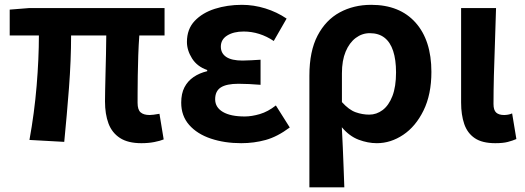

<svg xmlns="http://www.w3.org/2000/svg" viewBox="-20 -594 2227 815"><path d="M580.2 13.8Q523.4 13.8 489.4 -8.2Q455.4 -30.2 440.5 -69.9Q425.7 -109.6 425.7 -163.7Q425.7 -179 426.3 -209.8Q426.9 -240.7 427.9 -280.8Q428.9 -321 429.9 -363.4Q430.9 -405.9 431.1 -443.6H281.8Q281.8 -338.4 272.8 -221.1Q263.7 -103.9 252.7 8.2L105 0Q125.9 -114.4 135.5 -229.8Q145.1 -345.3 145.1 -443.6H21.2V-553.2L104.1 -559.8H678.5V-443.6H571.4Q568.4 -403.9 566.9 -359.3Q565.4 -314.7 564.8 -273.5Q564.2 -232.3 564.1 -201.5Q564 -170.6 564 -157.7Q564 -128.1 576.9 -117Q589.8 -105.8 615 -105.8Q628.3 -105.8 656.9 -111L674.8 -2.2Q659.7 4.1 635.1 8.9Q610.5 13.8 580.2 13.8Z M1003.9 13.8Q933.1 13.8 875 -5.7Q816.9 -25.2 783 -63.7Q749.2 -102.2 749.2 -158.2Q749.2 -196.6 762.9 -223.3Q776.7 -250 801.7 -267Q826.6 -284 859.5 -291.8V-296.8Q816.9 -311.5 795.2 -345.9Q773.5 -380.4 773.5 -415.9Q773.5 -470.3 806.2 -505Q838.9 -539.6 892 -556.6Q945.1 -573.5 1006.8 -573.5Q1057.1 -573.5 1106.4 -558.2Q1155.6 -542.9 1196.6 -515.1L1142 -420Q1112.6 -439.8 1080.4 -450Q1048.1 -460.2 1014.1 -460.2Q971.7 -460.2 944.5 -443.3Q917.4 -426.4 917.4 -396Q917.4 -367.9 940.2 -352.4Q963.1 -336.9 1009.6 -336.9Q1027 -336.9 1046.9 -338.2Q1066.8 -339.5 1086 -340.5V-234Q1061.4 -236 1037.8 -237.2Q1014.2 -238.4 992.1 -238.4Q941.8 -238.4 917.5 -223Q893.3 -207.6 893.3 -172.6Q893.3 -138.3 926 -118.9Q958.7 -99.6 1018.8 -99.6Q1048.3 -99.6 1083 -109.8Q1117.6 -120 1151 -146.4L1210 -52.9Q1157.2 -13.5 1107.7 0.1Q1058.2 13.8 1003.9 13.8Z M1293.3 201.1V-272.9Q1293.3 -376.6 1328 -442.9Q1362.8 -509.3 1422.1 -541.4Q1481.3 -573.5 1555.5 -573.5Q1676.5 -573.5 1743.9 -498.1Q1811.2 -422.6 1811.2 -288.9Q1811.2 -192.9 1777.8 -125Q1744.5 -57.1 1691.5 -21.7Q1638.5 13.8 1579.6 13.8Q1541.5 13.8 1502.2 -1Q1462.9 -15.9 1431 -53.9Q1433.6 -8.7 1435.2 33.2Q1436.9 75 1438.5 116.3Q1440 157.5 1441.6 201.1ZM1547.3 -107.4Q1578.3 -107.4 1604.3 -126.9Q1630.2 -146.4 1645.7 -186.2Q1661.1 -226.1 1661.1 -286.6Q1661.1 -340.3 1648.9 -377.5Q1636.8 -414.6 1612.2 -433.9Q1587.6 -453.2 1549.6 -453.2Q1516.9 -453.2 1489.9 -432.9Q1462.9 -412.5 1447.2 -374.9Q1431.4 -337.2 1431.4 -282.8V-160.6Q1461.3 -127.5 1489.8 -117.5Q1518.3 -107.4 1547.3 -107.4Z M2082.5 13.8Q2026.8 13.8 1995.4 -7.5Q1964 -28.7 1950.6 -67.7Q1937.3 -106.6 1937.3 -158.8V-559.8H2085.6Q2084 -491.7 2081.1 -417.3Q2078.1 -342.9 2076.5 -274Q2074.8 -205.1 2074.8 -152.6Q2074.8 -126.6 2086.1 -116.2Q2097.5 -105.8 2119.8 -105.8Q2127 -105.8 2136.3 -107.3Q2145.5 -108.8 2153.9 -112.6L2171.9 -3.8Q2155.5 3.3 2135.4 8.5Q2115.2 13.8 2082.5 13.8Z"/></svg>

Font: Noto Sans HK Thin
Style: Regular
Weight: 100
Designer: Ryoko NISHIZUKA 西塚涼子 (kana, bopomofo & ideographs); Paul D. Hunt (Latin, Greek & Cyrillic); Sandoll Communications 산돌커뮤니
Foundry: Adobe
Version: Version 2.004-H2;hotconv 1.0.118;makeotfexe 2.5.65603